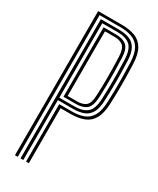

<svg xmlns="http://www.w3.org/2000/svg" viewBox="-204 -862 759 923"><g transform="rotate(30 176.0 -400.0)"><path d="M51.2 0V-800H181.8Q226.2 -800 257.2 -787.9Q288.2 -775.8 305.2 -745.9Q322.2 -716 324.2 -662.5Q326.8 -596.5 326.6 -546.4Q326.5 -496.2 324.2 -442.8Q322 -389.8 305.2 -359.8Q288.5 -329.8 257.4 -317.5Q226.2 -305.2 181.2 -305.2H128.2V0H112.8V-318.8H181.2Q220.2 -318.8 248 -329.2Q275.8 -339.8 291.4 -366.9Q307 -394 309 -443.2Q310.2 -475 310.9 -507.4Q311.5 -539.8 311.1 -577.5Q310.8 -615.2 309 -662Q307.2 -711.2 291.8 -738.2Q276.2 -765.2 248.4 -775.9Q220.5 -786.5 181.8 -786.5H66.8V0ZM82 0V-772.8H181.8Q216.5 -772.8 240.9 -763.2Q265.2 -753.8 278.6 -729.5Q292 -705.2 293.5 -661.5Q296 -595 295.9 -546.1Q295.8 -497.2 293.5 -443.8Q292 -400.2 278.6 -376Q265.2 -351.8 240.9 -342.1Q216.5 -332.5 181.2 -332.5H97.5V0ZM97.5 -346H181.2Q227.2 -346 251.5 -366.2Q275.8 -386.5 278.2 -444.2Q279.8 -479 280.2 -511.1Q280.8 -543.2 280.4 -579.1Q280 -615 278.2 -661.2Q276.2 -717.2 252.5 -738.2Q228.8 -759.2 181.8 -759.2H97.5ZM112.8 -359.8V-745.5H181.8Q219.5 -745.5 240.2 -728.5Q261 -711.5 262.8 -660.8Q264.5 -616 265 -580.5Q265.5 -545 264.9 -512.6Q264.2 -480.2 262.8 -444.5Q260.8 -394.5 240.4 -377.1Q220 -359.8 181.2 -359.8ZM128.2 -373.2H181.2Q211.8 -373.2 228.8 -387.2Q245.8 -401.2 247.5 -446Q249.8 -497.8 249.8 -548.8Q249.8 -599.8 247.5 -659.5Q245.8 -703.5 229.1 -717.8Q212.5 -732 181.8 -732H128.2Z"/></g></svg>

Font: Big Shoulders Inline Display Thin Medium
Style: Regular
Weight: 500
Version: Version 2.002